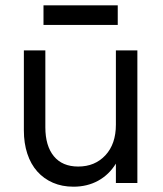

<svg xmlns="http://www.w3.org/2000/svg" viewBox="-20 -690 614 724"><path d="M151 -210Q151 -140 183 -101Q215 -62 275 -62Q338 -62 377.5 -104.5Q417 -147 417 -220V-500H498V0H417V-73Q391 -31 350 -8.5Q309 14 257 14Q214 14 179.5 -1Q145 -16 120.5 -43.5Q96 -71 83 -110.5Q70 -150 70 -198V-500H151ZM144 -670H424V-596H144Z"/></svg>

Font: NT Somic
Style: Regular
Weight: 400
Designer: Ravid Balaliev — lead type designer, mastering
Michael Voronin — secret advisor, marketing
Ivan Kovalenko — best boy
Foundry: NT Type
Version: Version 0.7